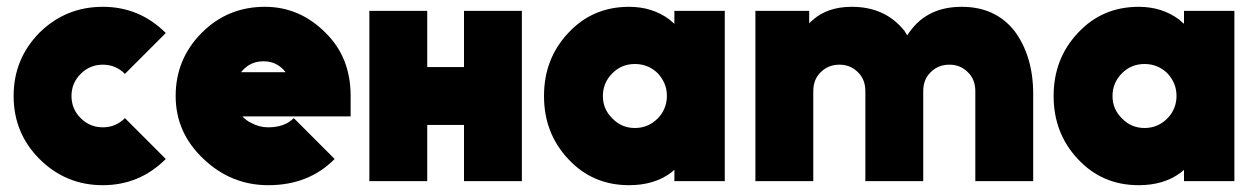

<svg xmlns="http://www.w3.org/2000/svg" viewBox="-20 -532 3691 564"><path d="M282 -512Q173 -512 96 -436Q20 -359 20 -250Q20 -141 96 -65Q173 12 282 12Q390 12 467 -65L347 -185Q320 -158 282 -158Q244 -158 217 -185Q190 -212 190 -250Q190 -288 217 -315Q244 -342 282 -342Q320 -342 347 -315L467 -435Q390 -512 282 -512Z M1010 -190V-250Q1010 -363 937 -435Q861 -512 758 -512Q649 -512 573 -436Q496 -359 496 -250Q496 -142 578 -65Q659 12 768 12Q887 12 963 -65L843 -185Q816 -158 768 -158Q741 -158 718 -171Q711 -174 704.5 -179Q698 -184 692 -190ZM754 -352Q777 -352 794 -342Q808 -334 819 -320H688Q698 -332 710 -340Q729 -352 754 -352Z M1065 0H1235V-165H1343V0H1513V-500H1343V-335H1235V-500H1065Z M1961 -500V-462Q1957 -465 1953.5 -468.5Q1950 -472 1946 -475Q1896 -512 1828 -512Q1721 -512 1650 -436Q1578 -360 1578 -250Q1578 -140 1650 -64Q1721 12 1828 12Q1901 12 1950 -24Q1953 -26 1955.5 -28.5Q1958 -31 1961 -33V0H2109V-500ZM1845 -344Q1884 -344 1912 -317Q1925 -303 1932 -286.5Q1939 -270 1939 -250Q1939 -231 1932 -214Q1925 -197 1912 -184Q1884 -156 1845 -156Q1806 -156 1779 -184Q1751 -211 1751 -250Q1751 -289 1779 -317Q1806 -344 1845 -344Z M3015 0V-256Q3015 -312 3001 -358.5Q2987 -405 2960 -441Q2904 -512 2805 -512Q2706 -512 2654 -441Q2652 -438 2649.5 -435Q2647 -432 2645 -428Q2643 -431 2641 -434.5Q2639 -438 2637 -441Q2581 -512 2482 -512Q2410 -512 2366 -472Q2364 -470 2361.5 -468Q2359 -466 2357 -463V-500H2199V0H2369V-264Q2369 -299 2391 -320Q2413 -342 2446 -342Q2478 -342 2500 -320Q2522 -299 2522 -264V0H2692V-264Q2692 -299 2714 -320Q2736 -342 2769 -342Q2801 -342 2823 -320Q2845 -299 2845 -264V0Z M3458 -500V-462Q3454 -465 3450.5 -468.5Q3447 -472 3443 -475Q3393 -512 3325 -512Q3218 -512 3147 -436Q3075 -360 3075 -250Q3075 -140 3147 -64Q3218 12 3325 12Q3398 12 3447 -24Q3450 -26 3452.5 -28.5Q3455 -31 3458 -33V0H3606V-500ZM3342 -344Q3381 -344 3409 -317Q3422 -303 3429 -286.5Q3436 -270 3436 -250Q3436 -231 3429 -214Q3422 -197 3409 -184Q3381 -156 3342 -156Q3303 -156 3276 -184Q3248 -211 3248 -250Q3248 -289 3276 -317Q3303 -344 3342 -344Z"/></svg>

Font: Unageo
Style: Black
Weight: 900
Designer: Richard Sepsi
Foundry: Richard Sepsi
Version: Version 2.000